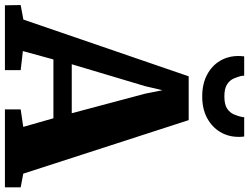

<svg xmlns="http://www.w3.org/2000/svg" viewBox="-156 -876 1012 780"><g transform="rotate(90 350.0 -486.0)"><path d="M39.5 -75 270 -746.5H448L665.5 -74.5L721 -64V0H404.5V-64L475.5 -74.5L440.5 -197H201.5L167.5 -73L245 -64V0H-18.5L-19.5 -64ZM420 -271.5 340.5 -570 326.5 -640 310 -569.5 221 -271.5ZM351.5 -801.5Q301 -801.5 264 -821Q227 -840.5 207.2 -873.8Q187.5 -907 187.5 -948.5Q187.5 -955 188 -961Q188.5 -967 189 -972H267.5Q267.5 -970 267.8 -966.5Q268 -963 268.5 -960Q272 -946 278.8 -930Q285.5 -914 302.2 -902.8Q319 -891.5 351.5 -891.5Q384.5 -891.5 401 -902.5Q417.5 -913.5 424.5 -929.8Q431.5 -946 434.5 -960Q435.5 -963 435.8 -966.5Q436 -970 436 -972H514.5Q515.5 -967 515.8 -961.2Q516 -955.5 516 -949Q516 -907.5 496 -874.2Q476 -841 439.2 -821.2Q402.5 -801.5 351.5 -801.5Z"/></g></svg>

Font: Merriweather 24pt Black
Style: Regular
Weight: 900
Designer: Eben Sorkin
Foundry: Eben Sorkin
Version: Version 2.100